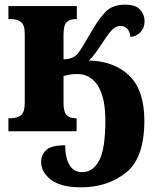

<svg xmlns="http://www.w3.org/2000/svg" viewBox="-20 -562 677 822"><path d="M327 240Q440 240 519 177.5Q598 115 598 -46Q598 -174 534.5 -237Q471 -300 360 -303Q375 -316 390.5 -337.5Q406 -359 425 -388Q448 -424 463.5 -437.5Q479 -451 496 -451Q532 -451 539 -404Q564 -406 581.5 -424.5Q599 -443 599 -472Q599 -499 580 -520.5Q561 -542 516 -542Q461 -542 431.5 -511Q402 -480 372 -428Q350 -390 336 -366.5Q322 -343 311 -330Q290 -308 252 -308V-414Q252 -455 265.5 -467.5Q279 -480 301 -480H309V-536H16V-480H31Q54 -480 70 -467.5Q86 -455 86 -416V-123Q86 -81 69.5 -68.5Q53 -56 28 -56H16V0H308V-56H300Q278 -56 265 -69.5Q252 -83 252 -121V-236Q263 -240 277.5 -242.5Q292 -245 312 -245Q367 -245 399 -195Q431 -145 431 -45Q431 76 404.5 125.5Q378 175 332 175Q295 175 277 143.5Q259 112 259 60Q198 60 177 81Q156 102 156 131Q156 175 198.5 207.5Q241 240 327 240Z"/></svg>

Font: Noto Serif SemiCondensed Extra
Style: Regular
Weight: 800
Width: 4
Designer: Monotype Design Team
Foundry: Monotype Imaging Inc.
Version: Version 1.002